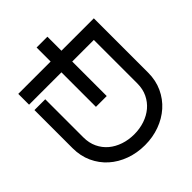

<svg xmlns="http://www.w3.org/2000/svg" viewBox="-130 -979 1258 1258"><g transform="rotate(45 498.5 -350.0)"><path d="M548.8 -299.8H229V0H128.9V-299.8H-1V-399.9H128.9V-700.2H631.8Q704.1 -700.2 763.7 -672.6Q823.2 -645 865.5 -597.4Q907.7 -549.8 930.9 -486.1Q954.1 -422.4 954.1 -350.1Q954.1 -277.3 930.9 -213.4Q907.7 -149.4 865.5 -102.1Q823.2 -54.7 763.7 -27.3Q704.1 0 631.8 0H278.8V-100.1H631.8Q683.6 -100.1 724.9 -119.6Q766.1 -139.2 794.7 -173.1Q823.2 -207 838.6 -252.7Q854 -298.3 854 -350.1Q854 -401.9 838.6 -447.3Q823.2 -492.7 794.7 -526.6Q766.1 -560.5 724.9 -580.3Q683.6 -600.1 631.8 -600.1H229V-399.9H548.8Z"/></g></svg>

Font: Bruno Ace SC
Style: Regular
Weight: 400
Designer: Astigmatic (AOETI)
Foundry: Astigmatic (AOETI)
Version: Version 1.000